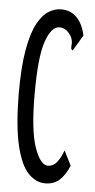

<svg xmlns="http://www.w3.org/2000/svg" viewBox="-49 -659 348 701"><g transform="rotate(5 125.0 -309.0)"><path d="M143 10Q110 10 82 -18.5Q54 -47 37 -116.5Q20 -186 19 -308Q19 -408 30.5 -471Q42 -534 61 -568Q80 -602 102.5 -615Q125 -628 146 -628Q216 -628 236 -540L207 -491L201 -482L196 -487Q195 -495 196 -505.5Q197 -516 191 -531Q180 -549 169.5 -555.5Q159 -562 146 -562Q117 -562 97 -505.5Q77 -449 77 -312Q77 -179 98.5 -117Q120 -55 148 -55Q167 -55 180.5 -71.5Q194 -88 204 -116L231 -62Q215 -25 194.5 -7.5Q174 10 143 10Z"/></g></svg>

Font: Inconsolata UltraCondensed Medium
Style: Regular
Weight: 500
Width: 1
Monospace: yes
Designer: Raph Levien, Cyreal, Brenton Simpson
Foundry: Raph Levien, Cyreal, Google
Version: Version 3.001; ttfautohint (v1.8.2.53-6de2)